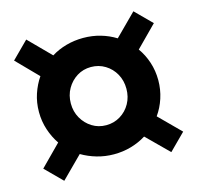

<svg xmlns="http://www.w3.org/2000/svg" viewBox="-98 -795 883 861"><g transform="rotate(-15 344.0 -365.0)"><path d="M97 -37 20 -114 115 -210Q93 -242 80 -281.5Q67 -321 67 -364Q67 -408 80 -447Q93 -486 115 -518L19 -616L96 -693L195 -593Q227 -613 265 -623.5Q303 -634 344 -634Q386 -634 424 -623Q462 -612 494 -592L593 -691L668 -616L572 -519Q595 -487 608 -447.5Q621 -408 621 -364Q621 -321 608 -281Q595 -241 572 -209L669 -112L594 -37L494 -136Q462 -116 424 -105Q386 -94 344 -94Q303 -94 265 -105Q227 -116 195 -135ZM344 -229Q380 -229 409.5 -247Q439 -265 456 -295.5Q473 -326 473 -364Q473 -402 456 -432.5Q439 -463 409.5 -481Q380 -499 344 -499Q308 -499 279 -481Q250 -463 232.5 -432.5Q215 -402 215 -364Q215 -326 232.5 -295.5Q250 -265 279 -247Q308 -229 344 -229Z"/></g></svg>

Font: Red Hat Text VF
Style: Regular
Weight: 300
Designer: Pentagram, MCKL
Foundry: Pentagram, MCKL
Version: Version 1.023